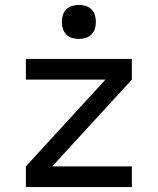

<svg xmlns="http://www.w3.org/2000/svg" viewBox="-20 -759 640 779"><path d="M85 0V-84L408 -436H85V-520H515V-436L192 -84H515V0ZM300 -601Q286 -601 272.5 -605Q259 -609 249 -619Q239 -629 235 -642.5Q231 -656 231 -670Q231 -684 235 -697.5Q239 -711 249 -721Q259 -731 272.5 -735Q286 -739 300 -739Q314 -739 327.5 -735Q341 -731 351 -721Q361 -711 365 -697.5Q369 -684 369 -670Q369 -656 365 -642.5Q361 -629 351 -619Q341 -609 327.5 -605Q314 -601 300 -601Z"/></svg>

Font: Iosevka Medium Extended
Style: Regular
Weight: 500
Width: 7
Monospace: yes
Designer: Belleve Invis
Foundry: Belleve Invis
Version: Version 32.5.0; ttfautohint (v1.8.4)